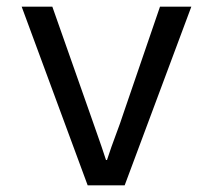

<svg xmlns="http://www.w3.org/2000/svg" viewBox="-20 -556 640 576"><path d="M243 0 45 -536H137L249 -218Q260 -186 272.5 -151Q285 -116 298 -76H301Q314 -116 327.5 -151.5Q341 -187 351 -218L460 -536H554L354 0Z"/></svg>

Font: Noto Sans Mono
Style: Regular
Weight: 400
Designer: Monotype Design Team
Foundry: Monotype Imaging Inc.
Version: Version 2.014